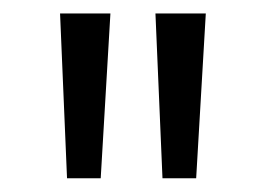

<svg xmlns="http://www.w3.org/2000/svg" viewBox="-20 -757 387 281"><path d="M217.8 -496.1 207.5 -737.3H281.2L267.1 -496.1ZM78.1 -496.1 67.9 -737.3H141.6L127.4 -496.1Z"/></svg>

Font: Oxygen
Style: Normal
Weight: 400
Designer: Vernon Adams
Foundry: Vernon Adams
Version: Version Release 0.2.2 webfont; ttfautohint (v0.8.52-bc40) -l